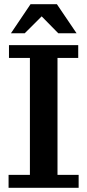

<svg xmlns="http://www.w3.org/2000/svg" viewBox="-20 -898 418 918"><path d="M32.2 -738.8 126 -877.9H252L346.2 -738.8H258.8L179.2 -819.8L98.1 -738.8ZM21 0V-62H123V-621.1H22.9V-682.1H354V-621.1H254.9V-62H356V0Z"/></svg>

Font: Montagu Slab 144pt Medium
Style: Regular
Weight: 500
Designer: Florian Karsten
Foundry: Florian Karsten
Version: Version 1.000